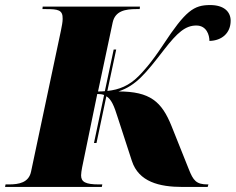

<svg xmlns="http://www.w3.org/2000/svg" viewBox="-45 -740 933 760"><path d="M-25 0H358L360 -10H347C293 -10 276 -20 276 -46C276 -55 278 -65 280 -77L340 -368C351 -368 359 -367 367 -364L327 -174H337L376 -359C396 -347 407 -320 421 -275L477 -103C504 -20 586 0 677 0H777L780 -10H777C732 -10 720 -25 702 -71L634 -241C595 -338 549 -378 424 -378C494 -402 530 -447 605 -544C657 -611 689 -639 732 -639C773 -639 784 -601 784 -578C833 -579 868 -609 868 -658C868 -694 841 -720 787 -720C722 -720 690 -698 601 -563C551 -487 518 -453 503 -438C466 -401 427 -385 380 -380L415 -544H405L370 -379C361 -378 352 -378 343 -378L401 -651C411 -697 451 -704 495 -704H508L509 -714H124L123 -704H136C185 -704 204 -701 203 -665C203 -653 200 -638 196 -618L78 -61C69 -17 30 -10 -10 -10H-23Z"/></svg>

Font: Noto Serif Display Black
Style: Italic
Weight: 900
Italic angle: -12°
Designer: Monotype Design Team
Foundry: Monotype Imaging Inc.
Version: Version 2.009